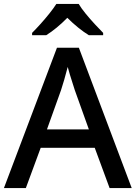

<svg xmlns="http://www.w3.org/2000/svg" viewBox="-20 -961 694 981"><path d="M540 0 464 -206H188L112 0H0L271 -717H383L653 0ZM362 -501Q359 -512 351.5 -534Q344 -556 337 -580Q330 -604 326 -619Q318 -588 308 -553Q298 -518 292 -501L220 -300H434ZM382 -941Q395 -919 417.5 -891.5Q440 -864 464.5 -837.5Q489 -811 507 -793V-781H434Q408 -797 379.5 -820Q351 -843 324 -870Q270 -815 216 -781H144V-793Q163 -812 186.5 -838Q210 -864 232 -891.5Q254 -919 268 -941Z"/></svg>

Font: Noto Sans Ethiopic Medium
Style: Regular
Weight: 500
Designer: Monotype Design Team
Foundry: Monotype Imaging Inc.
Version: Version 2.102; ttfautohint (v1.8.4.7-5d5b)